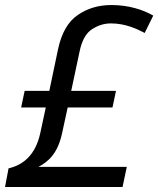

<svg xmlns="http://www.w3.org/2000/svg" viewBox="-31 -743 629 763"><path d="M456 0 473 -80H122C162 -101 199 -134 216 -215L238 -316H416L430 -382H252L285 -537C294 -582 311 -612 335 -627C358 -642 383 -650 410 -650C466 -650 512 -629 544 -612L578 -681C538 -704 481 -723 412 -723C361 -723 317 -710 279 -684C240 -658 214 -613 200 -549L165 -382H67L53 -316H151L129 -214C110 -126 60 -87 3 -74L-11 0Z"/></svg>

Font: BC Sans
Style: Italic
Weight: 400
Italic angle: -12°
Designer: Monotype Design Team
Designer: Province of B.C.
Foundry: Monotype Imaging Inc.
Version: Version 2.000;GOOG;noto-source:20170915:90ef993387c0